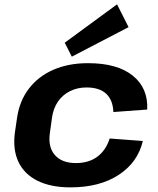

<svg xmlns="http://www.w3.org/2000/svg" viewBox="-20 -835 713 866"><path d="M297.9 10.1Q209.4 10.1 149.6 -19.5Q89.8 -49.1 63.4 -104.5Q37 -159.9 47.1 -236.6L56.9 -303.4Q67.9 -379.6 110.1 -435Q152.3 -490.4 220.6 -520.3Q289 -550.1 376.9 -550.1Q508.8 -550.1 578.7 -493.9Q648.6 -437.7 644 -340.9L491.4 -329.7Q489.4 -383.3 459.2 -411.9Q428.9 -440.5 369.9 -440.5Q328.8 -440.5 295.6 -423.8Q262.4 -407.2 241.5 -376.9Q220.7 -346.6 214.7 -305.4L204.9 -234.6Q195.9 -172 227.4 -135.8Q258.9 -99.5 322.4 -99.5Q380.4 -99.5 419.1 -128.3Q457.8 -157.2 474.6 -210.3L624.2 -199.1Q601.7 -102.8 515.5 -46.3Q429.3 10.1 297.9 10.1ZM559.9 -712.6 303.9 -579.4 272 -642.4 508 -815.4Z"/></svg>

Font: Pathway Extreme 8pt Thin
Style: Italic
Weight: 100
Italic angle: -8°
Designer: Eduardo Rodriguez Tunni
Foundry: Eduardo Rodriguez Tunni
Version: Version 1.000